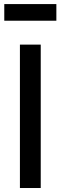

<svg xmlns="http://www.w3.org/2000/svg" viewBox="-20 -944 304 964"><path d="M1.5 -840V-923.5H263V-840ZM80 0V-720H184.5V0Z"/></svg>

Font: Vela Sans SemBd
Style: Regular
Weight: 600
Designer: Principal design: Mikhail Sharanda - project Manrope.
Design modification: Ravid Balaliev
Foundry: Mikhail Sharanda
Version: Version 1.001